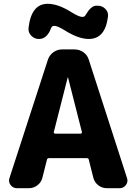

<svg xmlns="http://www.w3.org/2000/svg" viewBox="-20 -990 704 1010"><path d="M263 -295Q262 -292 264.5 -289.5Q267 -287 270 -287H404Q407 -287 409.5 -289.5Q412 -292 411 -295L338 -582Q338 -583 337 -583Q336 -583 336 -582ZM69 0Q48 0 35.5 -17Q23 -34 30 -54L232 -676Q240 -700 260.5 -715Q281 -730 306 -730H372Q398 -730 419 -715Q440 -700 447 -676L648 -54Q655 -34 642.5 -17Q630 0 609 0H542Q517 0 497 -15.5Q477 -31 471 -55L447 -150Q446 -158 437 -158H237Q229 -158 227 -150L203 -55Q197 -31 177 -15.5Q157 0 132 0ZM487 -960H494Q518 -960 534.5 -943Q551 -926 548 -903Q534 -785 447 -785Q393 -785 321 -830Q283 -854 265 -854Q253 -854 248 -841Q240 -817 224 -801Q208 -785 186 -785H184Q161 -785 144.5 -802Q128 -819 130 -842Q144 -970 231 -970Q286 -970 357 -925Q396 -901 413 -901Q424 -901 429 -909Q439 -925 445 -933.5Q451 -942 462.5 -951Q474 -960 487 -960Z"/></svg>

Font: Rounded Mplus 1c ExtraBold
Style: Regular
Weight: 800
Version: Version 1.059.20150529